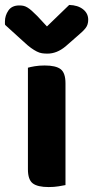

<svg xmlns="http://www.w3.org/2000/svg" viewBox="-52 -749 377 777"><path d="M145 8Q100 8 80.5 -7Q61 -22 61 -64V-475Q71 -478 89 -481Q107 -484 129 -484Q174 -484 193.5 -469Q213 -454 213 -412V0Q203 2 185 5Q167 8 145 8ZM138 -642 228 -729Q263 -728 284 -711.5Q305 -695 305 -669Q305 -649 294.5 -635.5Q284 -622 261 -603L213 -561Q178 -532 140 -532Q128 -532 118 -533.5Q108 -535 97 -540.5Q86 -546 73.5 -555Q61 -564 45 -579L-31 -648Q-32 -650 -32 -654Q-32 -658 -32 -662Q-32 -686 -18 -706.5Q-4 -727 26 -727Q35 -727 42.5 -725.5Q50 -724 58.5 -719Q67 -714 76.5 -705.5Q86 -697 99 -684Z"/></svg>

Font: Baloo Tammudu 2
Style: Bold
Weight: 700
Designer: Maithili Shingre, Omkar Shende and Ek Type
Foundry: Ek Type
Version: Version 1.640;hotconv 1.0.111;makeotfexe 2.5.65597; ttfautoh